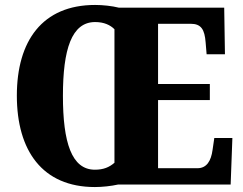

<svg xmlns="http://www.w3.org/2000/svg" viewBox="-20 -745 980 775"><path d="M363 10C393 10 429 6 456 0H911L918 -188H845L838 -140C832 -95 814 -66 777 -66H618V-341H827V-406H618V-649H750C792 -649 806 -626 810 -574L814 -526H888L885 -714H460C432 -721 395 -725 364 -725C151 -725 48 -580 48 -359C48 -137 151 10 363 10ZM363 -60C269 -60 234 -170 234 -358C234 -546 269 -656 364 -656C400 -656 425 -644 442 -627V-88C421 -70 398 -60 363 -60Z"/></svg>

Font: Noto Serif Ethiopic Condensed Black
Style: Regular
Weight: 900
Width: 3
Designer: Monotype Design Team
Foundry: Monotype Imaging Inc.
Version: Version 2.102